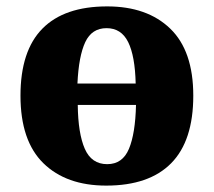

<svg xmlns="http://www.w3.org/2000/svg" viewBox="-20 -570 668 600"><path d="M312 10Q187 10 115.5 -60Q44 -130 44 -271Q44 -411 112.5 -480.5Q181 -550 315 -550Q440 -550 512 -480.5Q584 -411 584 -271Q584 -130 515 -60Q446 10 312 10ZM404 -309Q402 -395 380.5 -438.5Q359 -482 313 -482Q267 -482 246.5 -438.5Q226 -395 222 -309ZM315 -57Q363 -57 383 -105Q403 -153 405 -242H223Q224 -153 245 -105Q266 -57 315 -57Z"/></svg>

Font: Noto Serif ExtraBold
Style: Regular
Weight: 800
Designer: Monotype Design Team
Foundry: Monotype Imaging Inc.
Version: Version 2.014